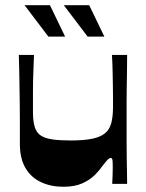

<svg xmlns="http://www.w3.org/2000/svg" viewBox="-20 -703 558 734"><path d="M222 11Q175 11 137 -6.5Q99 -24 77.5 -60.5Q56 -97 56 -152Q56 -199 56 -238Q56 -277 55.5 -310.5Q55 -344 54.5 -374.5Q54 -405 53.5 -433.5Q53 -462 52 -493H110Q109 -466 108 -442Q107 -418 106.5 -396.5Q106 -375 106 -354.5Q106 -334 106 -314.5Q106 -295 106 -275Q106 -239 113 -217Q120 -195 136.5 -184.5Q153 -174 180.5 -170Q208 -166 250 -166Q300 -166 332 -172.5Q364 -179 381.5 -193.5Q399 -208 405.5 -233Q412 -258 412 -293Q412 -312 412 -332.5Q412 -353 411.5 -377.5Q411 -402 410.5 -431Q410 -460 408 -493H466Q466 -460 465.5 -429Q465 -398 464.5 -369Q464 -340 464 -314Q464 -288 464 -264.5Q464 -241 464 -221Q464 -192 464 -161Q464 -130 464.5 -100Q465 -70 465.5 -44Q466 -18 466 0H409Q410 -18 410.5 -34.5Q411 -51 411 -63Q411 -82 410 -90.5Q409 -99 403 -99Q398 -99 392 -93Q386 -87 372 -69Q362 -54 343.5 -35Q325 -16 295.5 -2.5Q266 11 222 11ZM315 -563 224 -683H321L379 -563ZM165 -563 74 -683H171L229 -563Z"/></svg>

Font: Ojuju
Style: Bold
Weight: 700
Designer: Chisaokwu Joboson, Mirko Velimirovic
Foundry: Udi Foundry
Version: Version 1.000